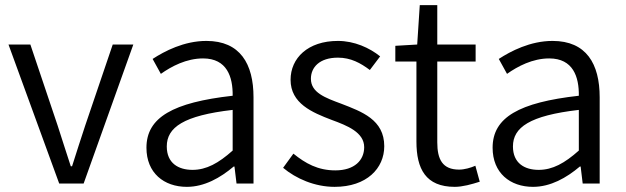

<svg xmlns="http://www.w3.org/2000/svg" viewBox="-20 -713 2432 746"><path d="M210 0H305L498 -540H418L311 -225C294 -173 276 -118 260 -67H255C238 -118 221 -173 204 -225L98 -540H13Z M706 13C774 13 836 -22 888 -66H891L899 0H965V-335C965 -465 913 -554 782 -554C695 -554 619 -514 573 -484L605 -426C646 -455 704 -486 769 -486C862 -486 885 -414 884 -341C652 -315 549 -257 549 -139C549 -41 617 13 706 13ZM728 -53C673 -53 628 -79 628 -144C628 -218 693 -264 884 -286V-128C829 -79 782 -53 728 -53Z M1280 13C1405 13 1473 -59 1473 -145C1473 -248 1386 -279 1306 -310C1244 -333 1188 -353 1188 -407C1188 -451 1221 -489 1293 -489C1343 -489 1381 -468 1417 -441L1457 -494C1416 -527 1357 -554 1293 -554C1176 -554 1109 -487 1109 -403C1109 -311 1193 -276 1269 -247C1329 -225 1395 -199 1395 -141C1395 -91 1358 -51 1283 -51C1215 -51 1167 -78 1120 -116L1080 -61C1130 -19 1203 13 1280 13Z M1747 13C1777 13 1813 3 1844 -7L1827 -69C1809 -61 1784 -54 1764 -54C1699 -54 1679 -94 1679 -160V-474H1828V-540H1679V-693H1611L1601 -540L1516 -535V-474H1598V-163C1598 -57 1634 13 1747 13Z M2051 13C2119 13 2181 -22 2233 -66H2236L2244 0H2310V-335C2310 -465 2258 -554 2127 -554C2040 -554 1964 -514 1918 -484L1950 -426C1991 -455 2049 -486 2114 -486C2207 -486 2230 -414 2229 -341C1997 -315 1894 -257 1894 -139C1894 -41 1962 13 2051 13ZM2073 -53C2018 -53 1973 -79 1973 -144C1973 -218 2038 -264 2229 -286V-128C2174 -79 2127 -53 2073 -53Z"/></svg>

Font: Noto Sans CJK HK DemiLight
Style: Regular
Weight: 350
Designer: Ryoko NISHIZUKA 西塚涼子 (kana, bopomofo & ideographs); Paul D. Hunt (Latin, Greek & Cyrillic); Sandoll Communications 산돌커뮤니
Foundry: Adobe
Version: Version 2.004;hotconv 1.0.118;makeotfexe 2.5.65603